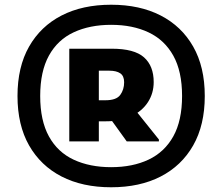

<svg xmlns="http://www.w3.org/2000/svg" viewBox="-20 -766 900 812"><path d="M450 26Q329 26 240.5 -19.5Q152 -65 103 -151Q54 -237 54 -360Q54 -483 103 -569Q152 -655 240.5 -700.5Q329 -746 450 -746Q571 -746 659.5 -700.5Q748 -655 797 -569Q846 -483 846 -360Q846 -237 797 -151Q748 -65 659.5 -19.5Q571 26 450 26ZM273 -168V-472V-560H398V-168ZM516 -168 405 -322 519 -342 652 -176V-168ZM450 -59Q541 -59 608.5 -91Q676 -123 713 -189.5Q750 -256 750 -360Q750 -464 713 -530.5Q676 -597 608.5 -629Q541 -661 450 -661Q360 -661 292 -629.5Q224 -598 187 -531Q150 -464 150 -360Q150 -256 187 -189Q224 -122 292 -90.5Q360 -59 450 -59ZM349 -253V-342H426Q472 -342 488.5 -364.5Q505 -387 505 -418Q505 -445 488.5 -456Q472 -467 443 -467H349V-560H453Q548 -560 589 -523.5Q630 -487 630 -419Q630 -372 606 -334.5Q582 -297 537 -275Q492 -253 429 -253Z"/></svg>

Font: Kufam ExtraBold
Style: Italic
Weight: 800
Italic angle: -11°
Designer: Artur Schmal
Foundry: Original Type
Version: Version 1.301; ttfautohint (v1.8.3)